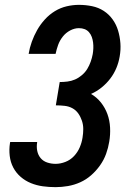

<svg xmlns="http://www.w3.org/2000/svg" viewBox="-20 -763 540 791"><path d="M209 8Q182 8 156.5 4.5Q131 1 107.5 -8.5Q84 -18 65 -34.5Q46 -51 34.5 -73Q23 -95 20 -121Q17 -147 21 -173L22 -178H133V-176Q130 -158 133.5 -141Q137 -124 147.5 -111.5Q158 -99 174.5 -93.5Q191 -88 209 -88Q229 -88 249.5 -96Q270 -104 285 -120Q300 -136 308.5 -156Q317 -176 320 -196Q323 -214 323 -231.5Q323 -249 317.5 -265.5Q312 -282 302.5 -295.5Q293 -309 278.5 -317Q264 -325 246 -327Q228 -329 210 -329L226 -425Q241 -425 257.5 -427Q274 -429 289 -435.5Q304 -442 317.5 -453.5Q331 -465 339.5 -479Q348 -493 353.5 -508.5Q359 -524 362 -540Q364 -552 364.5 -564Q365 -576 363.5 -588Q362 -600 358 -611Q354 -622 346.5 -630.5Q339 -639 328.5 -643Q318 -647 305 -647Q287 -647 269 -637.5Q251 -628 238.5 -612Q226 -596 219.5 -578Q213 -560 209 -541H98Q102 -566 111 -591Q120 -616 133 -639Q146 -662 164.5 -682.5Q183 -703 206 -717Q229 -731 254.5 -737Q280 -743 305 -743Q333 -743 359.5 -737.5Q386 -732 407.5 -718Q429 -704 444 -683Q459 -662 466.5 -637Q474 -612 476 -585Q478 -558 473 -530Q469 -506 459.5 -483Q450 -460 434.5 -439.5Q419 -419 398.5 -402.5Q378 -386 355 -376Q379 -362 396 -340.5Q413 -319 422.5 -293Q432 -267 433.5 -237.5Q435 -208 430 -179Q426 -154 417 -129Q408 -104 392 -81.5Q376 -59 355.5 -41Q335 -23 310.5 -12Q286 -1 260 3.5Q234 8 209 8Z"/></svg>

Font: Iosevka SS18
Style: Bold Italic
Weight: 700
Italic angle: -9°
Monospace: yes
Designer: Belleve Invis
Foundry: Belleve Invis
Version: Version 25.1.1; ttfautohint (v1.8.4)